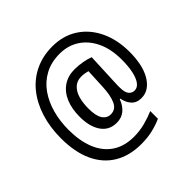

<svg xmlns="http://www.w3.org/2000/svg" viewBox="-200 -898 1167 1167"><g transform="rotate(-45 384.0 -314.5)"><path d="M718 -359Q718 -308 709 -263Q700 -218 681 -184Q662 -150 634.5 -130Q607 -110 570 -110Q529 -110 506 -136Q483 -162 477 -199H472Q458 -159 429.5 -134.5Q401 -110 358 -110Q294 -110 259 -160Q224 -210 224 -295Q224 -364 245.5 -415Q267 -466 308 -494Q349 -522 405 -522Q440 -522 475 -515.5Q510 -509 532 -500L523 -295Q522 -278 522 -267.5Q522 -257 522 -252Q522 -206 537 -189Q552 -172 573 -172Q598 -172 615.5 -195.5Q633 -219 642 -261.5Q651 -304 651 -360Q651 -451 620 -516.5Q589 -582 534.5 -617.5Q480 -653 409 -653Q337 -653 282.5 -624Q228 -595 192 -544Q156 -493 138 -427Q120 -361 120 -287Q120 -193 148 -123Q176 -53 232.5 -14.5Q289 24 373 24Q422 24 469 11.5Q516 -1 552 -17V49Q515 66 470.5 76.5Q426 87 372 87Q271 87 199 43.5Q127 0 89 -82.5Q51 -165 51 -283Q51 -378 76 -457.5Q101 -537 147.5 -595Q194 -653 260.5 -684.5Q327 -716 409 -716Q502 -716 571.5 -671Q641 -626 679.5 -545.5Q718 -465 718 -359ZM297 -293Q297 -230 316.5 -201Q336 -172 369 -172Q411 -172 430 -213Q449 -254 452 -327L458 -454Q448 -457 433.5 -459.5Q419 -462 403 -462Q366 -462 342 -439Q318 -416 307.5 -378Q297 -340 297 -293Z"/></g></svg>

Font: Noto Sans Display SemiCondensed
Style: Regular
Weight: 400
Width: 4
Version: Version 2.003